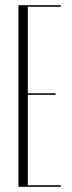

<svg xmlns="http://www.w3.org/2000/svg" viewBox="-20 -719 279 739"><path d="M51 -699H214V-693H87V-360H194V-354H87V-6H214V0H51Z"/></svg>

Font: Moniqa ExtLt Narrow Display
Style: Regular
Weight: 200
Width: 4
Designer: Rajesh Rajput
Foundry: Rajesh Rajput
Version: Version 1.000